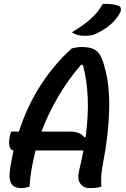

<svg xmlns="http://www.w3.org/2000/svg" viewBox="-20 -949 640 976"><path d="M130 0Q120 3 109 5Q98 7 87 7Q48 7 35.5 -19.5Q23 -46 33 -102Q40 -144 49 -184Q31 -187 27.5 -209.5Q24 -232 31 -261L36 -280H76Q119 -412 188 -518Q257 -624 345 -703Q357 -706 369.5 -708Q382 -710 395 -710Q434 -710 456 -699.5Q478 -689 490 -667Q502 -645 511 -610Q538 -518 535 -391Q532 -264 504 -121Q497 -85 495 -57Q493 -29 495 0Q477 7 434 7Q405 7 388.5 -15.5Q372 -38 382 -81Q395 -134 404 -184H161Q136 -90 130 0ZM338 -280Q386 -280 409 -251L415 -252Q430 -360 426 -451Q422 -542 402 -618L392 -620Q325 -542 274.5 -455.5Q224 -369 191 -280ZM502 -929Q550 -931 582 -920Q593 -916 594.5 -905Q596 -894 589 -882Q570 -849 542 -824.5Q514 -800 477 -782Q461 -773 446 -770Q431 -767 411 -767Q389 -767 373.5 -771.5Q358 -776 345 -785Q400 -817 438.5 -850.5Q477 -884 502 -929Z"/></svg>

Font: Recursive Mn Csl St Med
Style: Italic
Weight: 500
Italic angle: -15°
Monospace: yes
Version: Version 1.079;hotconv 1.0.112;makeotfexe 2.5.65598; ttfautoh